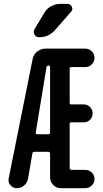

<svg xmlns="http://www.w3.org/2000/svg" viewBox="-20 -985 540 1005"><path d="M296.9 -964.8H333Q348.6 -964.8 356 -949.7Q363.3 -934.6 351.6 -922.9L267.6 -827.1Q234.4 -790 184.6 -790Q168 -790 160.2 -804.7Q152.3 -819.3 161.1 -833L210.9 -916Q223.6 -939.5 247.1 -952.1Q270.5 -964.8 296.9 -964.8ZM223.6 -634.8 167 -291Q166 -288.1 168.5 -285.2Q170.9 -282.2 173.8 -282.2H233.4Q242.2 -282.2 242.2 -291V-634.8Q242.2 -641.6 234.4 -641.6Q224.6 -641.6 223.6 -634.8ZM67.4 0Q47.9 0 34.7 -15.6Q21.5 -31.2 25.4 -50.8L150.4 -673.8Q154.3 -698.2 173.8 -714.4Q193.4 -730.5 217.8 -730.5H426.8Q446.3 -730.5 460.4 -716.3Q474.6 -702.1 474.6 -682.1Q474.6 -662.1 460.4 -647.9Q446.3 -633.8 426.8 -633.8H353.5Q344.7 -633.8 344.7 -626V-446.3Q344.7 -438.5 353.5 -438.5H418.9Q437.5 -438.5 451.2 -424.8Q464.8 -411.1 464.8 -391.6Q464.8 -372.1 451.7 -358.4Q438.5 -344.7 418.9 -344.7H353.5Q344.7 -344.7 344.7 -335.9V-105.5Q344.7 -96.7 353.5 -95.7H426.8Q446.3 -95.7 460.4 -82Q474.6 -68.4 474.6 -48.3Q474.6 -28.3 460.4 -14.2Q446.3 0 426.8 0H297.9Q274.4 0 258.3 -17.1Q242.2 -34.2 242.2 -56.6V-180.7Q242.2 -189.5 233.4 -190.4H159.2Q150.4 -190.4 149.4 -181.6L127 -50.8Q123 -28.3 106.4 -14.2Q89.8 0 67.4 0Z"/></svg>

Font: Rounded Mgen+ 1m medium
Style: Regular
Weight: 500
Designer: [Source Han Sans]
Ryoko NISHIZUKA  (kana & ideographs); Paul D. Hunt (Latin, Greek & Cyrillic); Wenlong ZHANG  (bopomofo
Version: Version 1.059.20150602